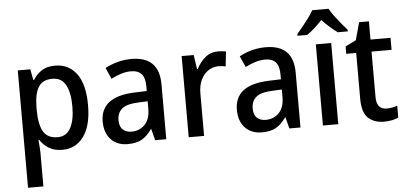

<svg xmlns="http://www.w3.org/2000/svg" viewBox="-61 -991 2699 1270"><g transform="rotate(-5 1289.0 -356.0)"><path d="M324 -642Q414 -642 466.5 -572Q519 -502 519 -363Q519 -227 466.5 -155Q414 -83 325 -83Q272 -83 236 -105Q200 -127 178 -161H172Q174 -141 176 -118.5Q178 -96 178 -79V147H76V-632H159L173 -560H178Q201 -598 236 -620Q271 -642 324 -642ZM299 -557Q235 -557 207 -513.5Q179 -470 178 -380V-361Q178 -266 205.5 -217.5Q233 -169 301 -169Q359 -169 387 -220.5Q415 -272 415 -364Q415 -456 387 -506.5Q359 -557 299 -557Z M831 -642Q1015 -642 1015 -457V-93H941L922 -168H919Q888 -124 852.5 -103.5Q817 -83 758 -83Q689 -83 647.5 -126.5Q606 -170 606 -246Q606 -411 832 -419L914 -422V-453Q914 -510 890.5 -535.5Q867 -561 823 -561Q788 -561 755 -550.5Q722 -540 689 -523L656 -597Q692 -617 737 -629.5Q782 -642 831 -642ZM851 -351Q774 -348 742.5 -321Q711 -294 711 -246Q711 -203 733 -183Q755 -163 791 -163Q844 -163 879 -199Q914 -235 914 -304V-354Z M1406 -642Q1419 -642 1433 -640.5Q1447 -639 1459 -637L1448 -538Q1438 -541 1425 -542.5Q1412 -544 1401 -544Q1364 -544 1333 -523.5Q1302 -503 1284 -465Q1266 -427 1266 -375V-93H1164V-632H1244L1258 -538H1263Q1285 -582 1321 -612Q1357 -642 1406 -642Z M1722 -642Q1906 -642 1906 -457V-93H1832L1813 -168H1810Q1779 -124 1743.5 -103.5Q1708 -83 1649 -83Q1580 -83 1538.5 -126.5Q1497 -170 1497 -246Q1497 -411 1723 -419L1805 -422V-453Q1805 -510 1781.5 -535.5Q1758 -561 1714 -561Q1679 -561 1646 -550.5Q1613 -540 1580 -523L1547 -597Q1583 -617 1628 -629.5Q1673 -642 1722 -642ZM1742 -351Q1665 -348 1633.5 -321Q1602 -294 1602 -246Q1602 -203 1624 -183Q1646 -163 1682 -163Q1735 -163 1770 -199Q1805 -235 1805 -304V-354Z M2157 -93H2055V-632H2157ZM2159 -859Q2171 -837 2191 -810Q2211 -783 2232.5 -757Q2254 -731 2273 -710V-699H2206Q2183 -716 2156.5 -739Q2130 -762 2105 -789Q2053 -733 2004 -699H1939V-710Q1957 -731 1978.5 -757.5Q2000 -784 2019.5 -810.5Q2039 -837 2051 -859Z M2485 -168Q2503 -168 2522 -171.5Q2541 -175 2556 -181V-102Q2539 -93 2513 -88Q2487 -83 2459 -83Q2396 -83 2356 -119Q2316 -155 2316 -247V-552H2250V-601L2321 -636L2353 -753H2418V-632H2551V-552H2418V-250Q2418 -168 2485 -168Z"/></g></svg>

Font: Noto Sans Telugu UI SemiCondensed Medium
Style: Regular
Weight: 500
Width: 4
Designer: Jelle Bosma - Monotype Design Team
Foundry: Monotype Imaging Inc.
Version: Version 2.005; ttfautohint (v1.8.4.7-5d5b)